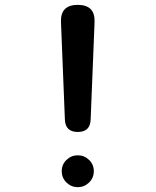

<svg xmlns="http://www.w3.org/2000/svg" viewBox="-20 -760 640 790"><path d="M247 -268 231 -666Q229 -704 246.5 -722Q264 -740 300 -740Q336 -740 353.5 -722Q371 -704 369 -666L353 -268Q352 -242 338.5 -229.5Q325 -217 300 -217Q275 -217 261.5 -229.5Q248 -242 247 -268ZM234 -56Q234 -83 253.5 -102Q273 -121 300 -121Q327 -121 346.5 -102Q366 -83 366 -56Q366 -28 346.5 -9Q327 10 300 10Q273 10 253.5 -9Q234 -28 234 -56Z"/></svg>

Font: Maple Mono Normal NL Medium
Style: Regular
Weight: 500
Monospace: yes
Designer: subframe7536
Version: Version 7.000